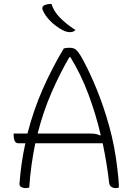

<svg xmlns="http://www.w3.org/2000/svg" viewBox="-20 -955 690 985"><path d="M130 7Q126 8 122 9Q118 10 110 10Q101 10 90 5Q79 0 80 -13Q84 -67 91.5 -118.5Q99 -170 110 -220H74Q61 -220 55.5 -232Q50 -244 50 -260V-270H121Q152 -391 200 -499.5Q248 -608 307 -706Q312 -708 319.5 -709Q327 -710 337 -710Q350 -710 360 -706Q370 -702 382 -686.5Q394 -671 411 -638Q442 -580 476.5 -496Q511 -412 540 -308.5Q569 -205 582 -90Q585 -66 587.5 -39.5Q590 -13 590 7Q583 10 574 10Q562 10 552 4Q542 -2 540 -16Q535 -63 526.5 -114.5Q518 -166 507 -220H161Q150 -167 142 -110Q134 -53 130 7ZM435 -270Q459 -270 470 -268Q481 -266 491 -261H497Q473 -365 434.5 -469Q396 -573 341 -662H336Q287 -578 244.5 -480.5Q202 -383 173 -270ZM244 -935Q255 -898 287 -865Q319 -832 367 -801Q360 -794 352.5 -792Q345 -790 338 -790Q331 -790 321 -792.5Q311 -795 300 -801Q265 -820 237.5 -848Q210 -876 199 -904Q196 -911 198 -918Q200 -925 210 -929Q224 -935 244 -935Z"/></svg>

Font: Recursive Sn Csl St Lt
Style: Regular
Weight: 300
Version: Version 1.079;hotconv 1.0.112;makeotfexe 2.5.65598; ttfautoh